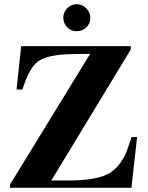

<svg xmlns="http://www.w3.org/2000/svg" viewBox="-20 -896 707 916"><path d="M411 -810Q411 -784 392 -765.5Q373 -747 345 -747Q319 -747 300.5 -766Q282 -785 282 -812Q282 -838 301 -857Q320 -876 346 -876Q372 -876 391.5 -856.5Q411 -837 411 -810ZM634 -242 607 0H28V-16L410 -639L327 -638Q210 -636 165 -605.5Q120 -575 87 -469H59L81 -676H604V-660L225 -35H308Q453 -35 510 -75Q537 -94 555 -120Q573 -146 581.5 -167Q590 -188 608 -242Z"/></svg>

Font: STIX
Style: Bold
Weight: 700
Designer: MicroPress Inc., with final additions and corrections provided by Coen Hoffman, Elsevier (retired)
Version: Version 1.1.1